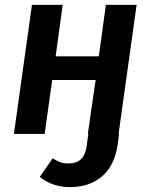

<svg xmlns="http://www.w3.org/2000/svg" viewBox="-20 -549 619 787"><path d="M466 0H468L462 46Q449 131 397.5 174.5Q346 218 267 218Q195 218 143 176L196 100Q214 111 227.5 116Q241 121 261 121Q325 121 335 52L342 0H340L372 -221H194L163 0H37L111 -529H237L208 -318H385L414 -529H540Z"/></svg>

Font: FiraGO Medium
Style: Italic
Weight: 500
Italic angle: -8°
Designer: bBox Type GmbH
Foundry: bBox Type GmbH
Version: Version 1.001